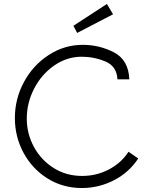

<svg xmlns="http://www.w3.org/2000/svg" viewBox="-20 -931 752 968"><path d="M55 -336Q55 -433 101 -518Q147 -603 226 -654Q305 -705 397 -705Q481 -705 554.5 -667Q628 -629 632 -531H572Q569 -597 511.5 -621Q454 -645 392 -645Q317 -645 253 -600.5Q189 -556 152 -484Q115 -412 115 -333Q115 -257 151 -190.5Q187 -124 250.5 -84Q314 -44 394 -44Q467 -44 529.5 -77Q592 -110 628 -166L677 -132Q630 -61 554 -22Q478 17 393 17Q297 17 220 -31Q143 -79 99 -160Q55 -241 55 -336ZM350 -801 519 -911 550 -859 369 -765Z"/></svg>

Font: Bellota Text
Style: Regular
Weight: 400
Designer: Kemie Guaida
Foundry: Kemie Guaida
Version: Version 4.001